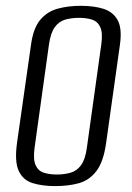

<svg xmlns="http://www.w3.org/2000/svg" viewBox="-20 -619 449 651"><path d="M166.7 12Q123.1 12 90.5 1.8Q57.9 -8.3 43.4 -39.8Q28.9 -71.2 37.8 -135.3L85.2 -467.8Q92.9 -523.5 116.3 -551.6Q139.8 -579.7 175.3 -589.5Q210.8 -599.3 254.1 -599.3Q298.5 -599.3 330.8 -589.1Q363.2 -579 378.8 -550.9Q394.4 -522.8 386.7 -467.8L340 -135.5Q331.1 -70.5 306.9 -39Q282.8 -7.6 247.3 2.2Q211.7 12 166.7 12ZM172.6 -27.3Q198.2 -27.3 219.3 -33.4Q240.4 -39.4 254.8 -58.9Q269.2 -78.3 274.5 -117.8L323.4 -468Q328.9 -507.8 320 -527.1Q311 -546.4 291.9 -552.5Q272.9 -558.5 248 -558.5Q222.3 -558.5 201.2 -552.5Q180.1 -546.4 165.9 -527.1Q151.6 -507.8 146 -468L97.2 -117.8Q91.9 -78.3 100.8 -58.9Q109.6 -39.4 128.6 -33.4Q147.7 -27.3 172.6 -27.3Z"/></svg>

Font: Alumni Sans SC Thin
Style: Italic
Weight: 100
Italic angle: -8°
Designer: Robert E. Leuschke
Foundry: Robert E. Leuschke
Version: Version 1.016